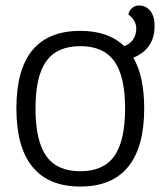

<svg xmlns="http://www.w3.org/2000/svg" viewBox="-20 -673 588 703"><path d="M468 -462Q508 -394 508 -276Q508 -134 449 -62Q390 10 274 10Q158 10 99 -62Q40 -134 40 -276Q40 -560 274 -560Q377 -560 435 -504Q455 -511 467 -528Q479 -545 479 -568Q479 -598 450 -620Q452 -633 463 -643Q474 -653 488 -653Q514 -653 530 -633.5Q546 -614 546 -578Q546 -535 525.5 -505.5Q505 -476 468 -462ZM438 -276Q438 -394 398.5 -449Q359 -504 274 -504Q189 -504 149.5 -449Q110 -394 110 -276Q110 -157 149.5 -101.5Q189 -46 274 -46Q359 -46 398.5 -101.5Q438 -157 438 -276Z"/></svg>

Font: Krub
Style: Regular
Weight: 400
Designer: Ekaluck Peanpanawate
Foundry: Cadson Demak Co.,Ltd.
Version: Version 1.000; ttfautohint (v1.6)